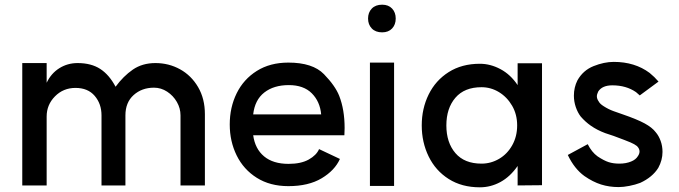

<svg xmlns="http://www.w3.org/2000/svg" viewBox="-20 -784 2898 819"><path d="M637 -410Q585 -410 550 -378.5Q515 -347 515 -292V7H413V-292Q413 -341 384 -375Q355 -409 302 -409Q250 -409 214.5 -373Q179 -337 179 -287V7H75V-515H179V-431Q198 -471 233 -493Q268 -515 311 -515Q369 -515 407.5 -490Q446 -465 473 -414Q506 -459 546.5 -487Q587 -515 643 -515Q700 -515 748 -488.5Q796 -462 825 -412.5Q854 -363 854 -297V7H750V-292Q750 -322 734.5 -349Q719 -376 693 -393Q667 -410 637 -410Z M1212 -421Q1148 -421 1107.5 -389.5Q1067 -358 1060 -296H1350Q1345 -351 1310 -386Q1275 -421 1212 -421ZM1210 -517Q1314 -517 1362 -467.5Q1410 -418 1427 -375Q1450 -316 1450 -238L1449 -207H1060Q1068 -149 1106.5 -117Q1145 -85 1211 -85Q1264 -85 1297 -103.5Q1330 -122 1341 -148L1430 -106Q1408 -57 1352 -23.5Q1296 10 1210 10Q1132 10 1075.5 -25.5Q1019 -61 989.5 -121Q960 -181 960 -253Q960 -326 989.5 -386Q1019 -446 1075.5 -481.5Q1132 -517 1210 -517Z M1661 -517V9H1558V-517ZM1610 -764Q1637 -764 1652.5 -747.5Q1668 -731 1668 -705Q1668 -679 1652.5 -662.5Q1637 -646 1610 -646Q1582 -646 1566 -662.5Q1550 -679 1550 -705Q1550 -731 1566 -747.5Q1582 -764 1610 -764Z M2186 -249Q2186 -296 2164.5 -333Q2143 -370 2108.5 -391Q2074 -412 2034 -412Q1961 -412 1922.5 -367Q1884 -322 1884 -249Q1884 -176 1922.5 -131Q1961 -86 2034 -86Q2074 -86 2109 -106.5Q2144 -127 2165 -164.5Q2186 -202 2186 -249ZM2027 -512Q2072 -512 2115 -489Q2158 -466 2188 -421V-514H2292V6L2188 7V-76Q2156 -30 2114.5 -7.5Q2073 15 2027 15Q1950 15 1894 -20.5Q1838 -56 1808.5 -116.5Q1779 -177 1779 -249Q1779 -321 1808.5 -381Q1838 -441 1894 -476.5Q1950 -512 2027 -512Z M2473 -33Q2430 -64 2402 -123L2487 -169Q2504 -135 2529 -117Q2556 -99 2576 -92.5Q2596 -86 2622 -86Q2650 -86 2672 -95Q2692 -103 2701 -118Q2708 -128 2708 -138Q2708 -150 2697 -161Q2687 -169 2669.5 -176.5Q2652 -184 2598 -204L2562 -216Q2527 -229 2500 -248Q2477 -264 2457 -287Q2444 -304 2436 -327.5Q2428 -351 2428 -376Q2428 -411 2443 -441Q2467 -484 2512 -502Q2557 -520 2598 -520Q2688 -520 2751 -473Q2772 -456 2789 -436L2709 -377L2693 -391Q2651 -420 2592 -420Q2549 -420 2532 -394Q2526 -382 2526 -373Q2526 -362 2534 -351Q2539 -341 2555 -331Q2575 -318 2597 -310L2634 -297Q2698 -275 2730 -257.5Q2762 -240 2777 -220Q2790 -205 2798 -183Q2806 -161 2806 -136Q2806 -101 2788 -68Q2763 -28 2711 -4Q2690 4 2664.5 9Q2639 14 2619 14Q2579 14 2544 3Q2509 -8 2473 -33Z"/></svg>

Font: SUIT SemiBold
Style: Regular
Weight: 600
Designer: Sunn Youn; Korean Glyphs from Source Han Sans (Sandoll Communications; Soo-young Jang, Joo-yeon Kang)
Foundry: Sunn
Version: Version 1.140